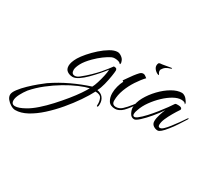

<svg xmlns="http://www.w3.org/2000/svg" viewBox="-316 -591 1247 1134"><g transform="rotate(30 307.5 -24.0)"><path d="M-114 315Q-128 315 -145 305Q-162 295 -173.5 280.5Q-185 266 -185 251Q-185 235 -167 211Q-149 187 -123 162Q-97 137 -71.5 116Q-46 95 -31 84Q26 45 89 15.5Q152 -14 212 -33Q220 -47 228 -73Q236 -99 242 -126Q248 -153 248 -169Q233 -149 211.5 -124.5Q190 -100 167 -77Q144 -54 121.5 -39Q99 -24 82 -24Q61 -24 45 -35Q29 -46 29 -70Q29 -82 34 -97Q39 -112 50 -131Q62 -151 84.5 -177Q107 -203 134.5 -227.5Q162 -252 190 -268.5Q218 -285 240 -285Q253 -285 267.5 -274.5Q282 -264 286 -251Q290 -241 289.5 -236.5Q289 -232 288 -230Q286 -228 282 -233Q279 -238 267.5 -241Q256 -244 244 -244Q239 -244 234 -243Q229 -242 224 -240Q203 -230 178 -211.5Q153 -193 130 -170Q96 -136 81.5 -108.5Q67 -81 67 -64Q67 -36 90 -36Q104 -36 120 -49Q149 -72 172 -94.5Q195 -117 213 -137Q230 -157 242.5 -173Q255 -189 263 -200Q278 -200 281.5 -195Q285 -190 285 -184Q285 -174 280.5 -145Q276 -116 268 -84Q260 -52 248 -30Q275 -26 288.5 -8.5Q302 9 302 32Q302 36 302 40Q302 44 301 48Q300 55 295.5 54.5Q291 54 292 48Q294 22 285 2.5Q276 -17 243 -17Q225 18 195 62Q165 106 127.5 150.5Q90 195 48.5 232.5Q7 270 -34.5 292.5Q-76 315 -114 315ZM-126 296Q-102 296 -61 273Q-32 257 1 228Q34 199 66.5 163.5Q99 128 127.5 93Q156 58 176 28.5Q196 -1 204 -17Q177 -11 137 6Q97 23 52.5 49.5Q8 76 -34 109Q-76 142 -108 179Q-125 201 -138 226Q-151 251 -151 269Q-151 296 -126 296Z M511 -289Q496 -295 485.5 -308.5Q475 -322 478 -338Q480 -347 483.5 -349.5Q487 -352 504 -353L557 -362Q566 -364 566 -362Q566 -358 559 -356Q543 -352 531 -344Q519 -336 511 -322Q509 -319 509 -313Q509 -307 511.5 -301.5Q514 -296 517 -292Q520 -288 517.5 -288Q515 -288 511 -289ZM394 14Q360 14 346.5 -7.5Q333 -29 333 -59Q333 -82 339.5 -106Q346 -130 356 -149Q347 -153 350 -156Q357 -166 367.5 -181Q378 -196 389 -211Q402 -228 412.5 -239Q423 -250 435 -250Q443 -250 449.5 -245Q456 -240 463 -235Q440 -211 417 -176Q394 -141 379.5 -102.5Q365 -64 365 -27Q365 -11 372.5 -4.5Q380 2 391 2Q414 2 432 -14Q451 -31 476.5 -63.5Q502 -96 525 -132Q531 -140 534.5 -141Q538 -142 535 -137Q527 -121 510.5 -96.5Q494 -72 476 -48Q458 -24 445 -11Q432 2 418.5 8Q405 14 394 14Z M522 11Q501 11 490.5 -9.5Q480 -30 480 -45Q480 -80 501 -118Q522 -156 554.5 -190Q587 -224 623 -245Q659 -266 690 -266Q699 -266 710.5 -258.5Q722 -251 732 -235Q734 -233 737 -226.5Q740 -220 737 -215L736 -217Q734 -222 727 -225.5Q720 -229 706 -229Q683 -229 654.5 -213Q626 -197 597.5 -170Q569 -143 546 -111Q523 -79 512 -46Q505 -29 505 -17Q505 -2 516 -2Q524 -2 535 -10Q556 -26 579 -51Q602 -76 623.5 -103Q645 -130 661.5 -153Q678 -176 685 -187Q688 -191 692.5 -191.5Q697 -192 704 -192Q724 -192 729.5 -185.5Q735 -179 730 -172Q717 -153 702.5 -128Q688 -103 677.5 -79Q667 -55 667 -36Q667 -21 679 -21Q690 -21 703 -34Q715 -45 731.5 -66Q748 -87 764.5 -110Q781 -133 792 -150Q796 -155 798.5 -154.5Q801 -154 798 -148Q782 -123 765 -96.5Q748 -70 729 -47Q693 -1 675 -1Q659 -1 645 -11Q631 -21 631 -40Q631 -60 639.5 -86.5Q648 -113 655 -128Q634 -96 607 -64Q580 -32 556.5 -10.5Q533 11 522 11Z"/></g></svg>

Font: The Nautigal
Style: Regular
Weight: 400
Designer: Robert E. Leuschke
Foundry: Robert E. Leuschke
Version: Version 1.100; ttfautohint (v1.8.3)